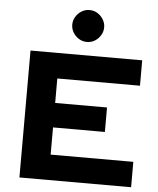

<svg xmlns="http://www.w3.org/2000/svg" viewBox="-62 -1002 869 1055"><g transform="rotate(5 373.0 -475.0)"><path d="M85 -700H701V-560H245V-425H531V-290H245V-140H701V0H85ZM301 -862Q301 -885.2 313 -905.2Q325 -925.2 345 -937.6Q365 -950 389 -950Q413.8 -950 433.4 -937.6Q453 -925.2 465 -905.2Q477 -885.2 477 -862Q477 -838.8 465 -818.8Q453 -798.8 433.4 -786.4Q413.8 -774 389 -774Q365 -774 345 -786.4Q325 -798.8 313 -818.8Q301 -838.8 301 -862Z"/></g></svg>

Font: Copperplate Sans CC
Style: Bold
Weight: 700
Designer: indestructible type*
Foundry: Cowboy Collective
Version: Version 1.000